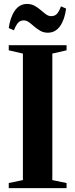

<svg xmlns="http://www.w3.org/2000/svg" viewBox="-20 -978 392 998"><path d="M99 -42V-699.5L25.5 -716.5V-743H326V-716.5L252 -699.5V-42L326 -26.5V0H25.5V-26.5ZM228.5 -808Q206.5 -808 189.5 -817.8Q172.5 -827.5 158.2 -840Q144 -852.5 130.8 -862.2Q117.5 -872 103 -872Q85.5 -872 74.2 -859.8Q63 -847.5 52.5 -820.5L25.5 -832Q33 -888 57.2 -922.8Q81.5 -957.5 120.5 -957.5Q142.5 -957.5 159.8 -948Q177 -938.5 191.2 -926Q205.5 -913.5 218.8 -903.8Q232 -894 246 -894Q264 -894 275.2 -905.2Q286.5 -916.5 297 -945L323.5 -933.5Q316.5 -876.5 292.2 -842.2Q268 -808 228.5 -808Z"/></svg>

Font: Merriweather 120pt
Style: Bold
Weight: 700
Designer: Eben Sorkin
Foundry: Eben Sorkin
Version: Version 2.100